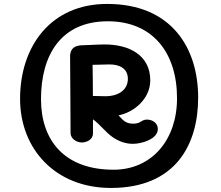

<svg xmlns="http://www.w3.org/2000/svg" viewBox="-20 -783 1114 967"><path d="M81.1 -285.2C81.1 -32.7 258.8 163.6 538.6 163.6C866.2 163.6 978 -56.6 978 -291.5C978 -541 844.2 -763.2 519.5 -763.2C234.9 -763.2 81.1 -548.8 81.1 -285.2ZM186.5 -283.7C186.5 -503.4 285.2 -675.8 522.9 -675.8C747.1 -675.8 871.6 -520 871.6 -288.1C871.6 -78.6 744.6 71.8 551.8 71.8C305.7 71.8 186.5 -74.7 186.5 -283.7ZM335.4 -109.9C337.9 -82 367.7 -65.4 392.1 -65.4C414.1 -65.4 448.2 -78.1 448.2 -110.8V-182.1C484.4 -155.8 509.8 -119.1 545.9 -93.3C576.2 -72.3 609.9 -58.6 649.4 -58.6C693.8 -58.6 774.9 -82.5 774.9 -133.3C774.9 -162.1 750 -180.7 719.7 -180.7C706.1 -180.7 698.7 -175.8 689.5 -170.4C680.7 -165 670.4 -160.2 651.9 -160.2C617.2 -160.2 603 -172.4 577.1 -202.1C655.8 -217.3 736.8 -286.1 736.8 -378.4C736.8 -507.3 627 -559.1 507.8 -559.1C488.8 -559.1 460.9 -558.1 426.3 -556.2L385.7 -554.7C354.5 -550.8 336.9 -539.6 333 -504.9C333.5 -357.9 335.4 -233.4 335.4 -109.9ZM447.8 -299.8C447.8 -356.9 447.3 -401.9 446.3 -456.5C521 -458.5 526.4 -458.5 531.7 -458.5C581.5 -458.5 624 -438.5 624 -385.7C624 -324.2 566.9 -298.3 513.7 -298.3C488.8 -298.3 468.3 -299.8 447.8 -299.8Z"/></svg>

Font: Autour One
Style: Regular
Weight: 400
Designer: Eben Sorkin
Foundry: Eben Sorkin
Version: Version 1.002